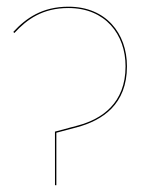

<svg xmlns="http://www.w3.org/2000/svg" viewBox="-20 -547 454 567"><path d="M142.4 0H146.4V-155L205.3 -170.6C284.1 -191.5 354.9 -239.4 354.9 -351.1C354.9 -448.6 292.9 -527.2 182.1 -527.2C105 -527.2 56.8 -493.6 19.3 -452.7L22.4 -449.5C59.5 -489.7 105.5 -523.3 182 -523.3C290.7 -523.3 350.8 -445.8 350.8 -351.1C350.8 -242.1 280.8 -195.3 209.7 -176.3L142.3 -158.3Z"/></svg>

Font: Fira Sans Four
Style: Regular
Weight: 100
Designer: Carrois Corporate & Edenspiekermann AG
Foundry: Carrois Corporate GbR & Edenspiekermann AG
Version: Version 4.203;PS 004.203;hotconv 1.0.88;makeotf.lib2.5.64775